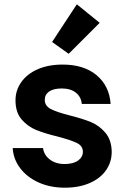

<svg xmlns="http://www.w3.org/2000/svg" viewBox="-20 -863 585 892"><path d="M222 -668 337 -843 443 -757 299 -613ZM281 9Q213 9 159 -15.5Q105 -40 73.5 -82Q42 -124 39 -175H180Q184 -143 211.5 -122Q239 -101 280 -101Q320 -101 342.5 -117Q365 -133 365 -158Q365 -185 337.5 -198.5Q310 -212 250 -228Q188 -243 148.5 -259Q109 -275 80.5 -308Q52 -341 52 -397Q52 -443 78.5 -481Q105 -519 154.5 -541Q204 -563 271 -563Q370 -563 429 -513.5Q488 -464 494 -380H360Q357 -413 332.5 -432.5Q308 -452 267 -452Q229 -452 208.5 -438Q188 -424 188 -399Q188 -371 216 -356.5Q244 -342 303 -327Q363 -312 402 -296Q441 -280 469.5 -246.5Q498 -213 499 -158Q499 -110 472.5 -72Q446 -34 396.5 -12.5Q347 9 281 9Z"/></svg>

Font: Fz Poppins SemBd
Style: Regular
Weight: 600
Designer: Ninad Kale (Devanagari), Jonny Pinhorn (Latin)
Foundry: Indian Type Foundry
Version: Vit hóa bi Vntype.Com & FontZin.Com